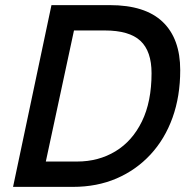

<svg xmlns="http://www.w3.org/2000/svg" viewBox="-20 -730 741 750"><path d="M31 0 181 -710H409Q547 -710 615.5 -644.5Q684 -579 684 -456Q684 -354 654 -270.5Q624 -187 568 -126.5Q512 -66 435.5 -33Q359 0 265 0ZM159 -99H281Q365 -99 431 -139Q497 -179 534.5 -256Q572 -333 572 -444Q572 -530 528.5 -570.5Q485 -611 389 -611H269Z"/></svg>

Font: Geist Medium
Style: Italic
Weight: 500
Italic angle: -12°
Designer: Basement.studio, Andrés Briganti, Mateo Zaragoza
Foundry: Basement.studio, Vercel, Andrés Briganti, Guido Ferreyra, Mateo Zaragoza
Version: Version 1.500; ttfautohint (v1.8.4.7-5d5b)